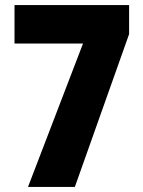

<svg xmlns="http://www.w3.org/2000/svg" viewBox="-20 -734 562 754"><path d="M90 0 306 -563H37V-714H487V-600L274 0Z"/></svg>

Font: Noto Sans Gujarati Condensed Black
Style: Regular
Weight: 900
Width: 3
Designer: Jelle Bosma - Monotype Design Team, Universal Thirst
Foundry: Monotype Imaging Inc.
Version: Version 2.106; ttfautohint (v1.8.4.7-5d5b)